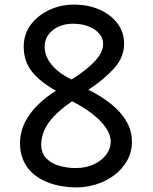

<svg xmlns="http://www.w3.org/2000/svg" viewBox="-20 -799 665 834"><path d="M67 -175Q67 -225 88 -267Q109 -309 144.5 -343.5Q180 -378 223 -405Q153 -444 118 -489Q83 -534 83 -596Q83 -651 114 -692Q145 -733 194.5 -756Q244 -779 301 -779Q363 -779 412 -757.5Q461 -736 490 -697.5Q519 -659 519 -609Q519 -550 475.5 -502Q432 -454 364 -409Q421 -381 463.5 -346.5Q506 -312 529.5 -271.5Q553 -231 553 -183Q553 -138 532 -101Q511 -64 475.5 -37.5Q440 -11 395.5 2.5Q351 16 304 15Q226 12 173 -13Q120 -38 93.5 -80Q67 -122 67 -175ZM159 -172Q159 -132 182.5 -109.5Q206 -87 240.5 -78Q275 -69 307 -69Q354 -69 388.5 -85.5Q423 -102 442 -128Q461 -154 461 -184Q461 -214 439 -245.5Q417 -277 379 -306Q341 -335 293 -359Q242 -324 213 -292.5Q184 -261 171.5 -231Q159 -201 159 -172ZM291 -454Q350 -490 389 -530Q428 -570 428 -608Q428 -633 411.5 -652.5Q395 -672 365.5 -684Q336 -696 296 -696Q264 -696 236 -684Q208 -672 191 -649.5Q174 -627 174 -596Q174 -554 205.5 -516.5Q237 -479 291 -454Z"/></svg>

Font: Playpen Sans Thai
Style: Regular
Weight: 400
Designer: Sirin Gunkloy, Laura Meseguer, Veronika Burian, José Scaglione
Foundry: TypeTogether
Version: Version 2.000